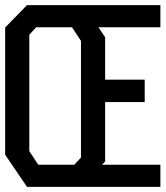

<svg xmlns="http://www.w3.org/2000/svg" viewBox="-22 -727 644 747"><path d="M92 -592 119 -621H258L293 -568V-114L267 -86H127L92 -139ZM387 -330H541V-417H387V-582L361 -621H602V-707H83L-2 -620V-125L83 0H602V-86H375L387 -99Z"/></svg>

Font: Kode Mono Medium
Style: Regular
Weight: 500
Monospace: yes
Designer: Isa Ozler
Foundry: Kadena LLC
Version: Version 1.206;gftools[0.9.28]